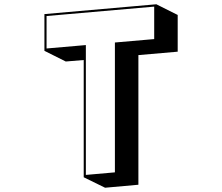

<svg xmlns="http://www.w3.org/2000/svg" viewBox="-20 -839 1040 899"><path d="M372 -9V-558L288 -551L188 -601V-773L712 -819L812 -769V-597L628 -581V26L472 40ZM702 -656V-808L198 -764V-612L382 -628V-20L518 -32V-640Z"/></svg>

Font: Rampart One
Style: Regular
Weight: 400
Designer: Fontworks Inc.
Foundry: Fontworks Inc.
Version: Version 1.100